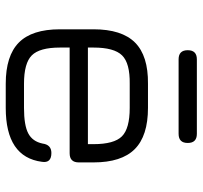

<svg xmlns="http://www.w3.org/2000/svg" viewBox="-38 -650 689 652"><g transform="rotate(90 306.0 -324.5)"><path d="M182 -587Q151 -587 151 -618Q151 -649 182 -649H435Q466 -649 466 -618Q466 -587 435 -587ZM265 0Q170 0 125 -44.5Q80 -89 80 -184V-298Q80 -394 125 -439Q170 -484 265 -483H347Q442 -483 487 -438Q532 -393 532 -298V-248Q532 -217 501 -217H142V-184Q142 -115 168.5 -88.5Q195 -62 265 -62H347Q406 -62 433.5 -76.5Q461 -91 468 -125Q472 -155 500 -155Q535 -155 530 -123Q514 0 347 0ZM265 -421Q195 -422 168.5 -395Q142 -368 142 -298V-279H470V-298Q470 -368 443.5 -394.5Q417 -421 347 -421Z"/></g></svg>

Font: Jura Medium
Style: Regular
Weight: 500
Designer: Daniel Johnson, Alexei Vanyashin
Foundry: Daniel Johnson
Version: Version 5.103